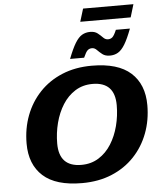

<svg xmlns="http://www.w3.org/2000/svg" viewBox="-68 -1142 1009 1212"><g transform="rotate(-5 436.5 -535.5)"><path d="M855.5 -441.5Q855.5 -346 824.2 -263.5Q793 -181 734 -118.8Q675 -56.5 591.5 -21.8Q508 13 403 13Q237 13 156 -60.2Q75 -133.5 75 -265.5Q75 -361 106.2 -443.5Q137.5 -526 196.5 -588.2Q255.5 -650.5 339 -685.2Q422.5 -720 527.5 -720Q693 -720 774.2 -646.8Q855.5 -573.5 855.5 -441.5ZM267.5 -249Q267.5 -102 408.5 -102Q470.5 -102 518.2 -132Q566 -162 598 -212.8Q630 -263.5 646.5 -327.2Q663 -391 663 -458Q663 -605 522 -605Q460 -605 412.2 -575Q364.5 -545 332.5 -494.2Q300.5 -443.5 284 -379.8Q267.5 -316 267.5 -249ZM788 -932.5Q764 -869 743 -834.5Q722 -800 699.2 -786.8Q676.5 -773.5 648 -773.5Q618 -773.5 600 -787.8Q582 -802 568.5 -816Q555 -830 538.5 -830Q522 -830 510.8 -820Q499.5 -810 484 -774.5H395Q419.5 -838 440.5 -872.5Q461.5 -907 484.2 -920.2Q507 -933.5 536 -933.5Q565.5 -933.5 583.2 -919.2Q601 -905 614.5 -891Q628 -877 644.5 -877Q661 -877 672.5 -887Q684 -897 699 -932.5ZM479.5 -1002.5 504.5 -1084H823.5L799 -1002.5Z"/></g></svg>

Font: Newsreader Caption
Style: Bold Italic
Weight: 700
Italic angle: -17°
Designer: Hugues Gentile
Foundry: Production Type
Version: Version 1.001